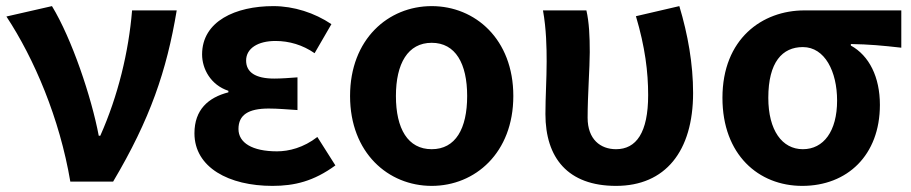

<svg xmlns="http://www.w3.org/2000/svg" viewBox="-20 -594 2981 628"><path d="M210 0H350C471 -204 525 -362 558 -560H412C401 -425 366 -280 308 -150H303C279 -277 215 -467 150 -574L1 -540C92 -402 175 -207 210 0Z M871 14C943 14 1006 -1 1077 -53L1018 -146C973 -111 925 -99 886 -99C805 -99 760 -127 760 -172C760 -218 792 -239 859 -239C889 -239 921 -236 953 -234V-341C927 -339 900 -337 877 -337C815 -337 785 -358 785 -396C785 -436 824 -460 881 -460C926 -460 970 -447 1009 -420L1064 -515C1009 -552 941 -574 874 -574C751 -574 641 -525 641 -416C641 -369 669 -316 727 -297V-292C661 -275 616 -235 616 -158C616 -46 729 14 871 14Z M1392 14C1534 14 1659 -94 1659 -280C1659 -466 1534 -574 1392 -574C1250 -574 1125 -466 1125 -280C1125 -94 1250 14 1392 14ZM1392 -106C1314 -106 1275 -173 1275 -280C1275 -386 1314 -454 1392 -454C1470 -454 1508 -386 1508 -280C1508 -173 1470 -106 1392 -106Z M1995 14C2156 14 2247 -99 2247 -290C2247 -385 2230 -481 2202 -574L2060 -541C2090 -440 2100 -359 2100 -283C2100 -160 2061 -106 1995 -106C1944 -106 1902 -138 1902 -209C1902 -282 1909 -373 1909 -423C1909 -475 1907 -521 1898 -560H1756C1767 -499 1768 -437 1768 -393C1768 -335 1764 -278 1764 -221C1764 -78 1837 14 1995 14Z M2604 14C2751 14 2858 -86 2858 -251C2858 -342 2823 -412 2763 -445V-450C2823 -449 2866 -445 2928 -438V-560H2611C2473 -560 2343 -467 2343 -274C2343 -88 2461 14 2604 14ZM2606 -106C2538 -106 2493 -168 2493 -274C2493 -391 2539 -440 2606 -440C2678 -440 2718 -360 2718 -265C2718 -165 2674 -106 2606 -106Z"/></svg>

Font: Source Han Sans JP
Style: Bold
Weight: 700
Designer: Ryoko NISHIZUKA 西塚涼子 (kana, bopomofo & ideographs); Paul D. Hunt (Latin, Greek & Cyrillic); Sandoll Communications 산돌커뮤니
Foundry: Adobe
Version: Version 2.002;hotconv 1.0.116;makeotfexe 2.5.65601